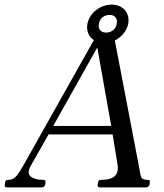

<svg xmlns="http://www.w3.org/2000/svg" viewBox="-55 -817 717 837"><path d="M552 -85Q555 -65 559 -49Q563 -33 587 -33Q596 -33 597.5 -29.5Q599 -26 598 -20L597 -13Q594 0 581 0H381Q368 0 371 -13L372 -20Q373 -26 375.5 -29.5Q378 -33 387 -33Q428 -33 445.5 -49.5Q463 -66 457 -102L433 -249L456 -231H139L168 -251L79 -94Q61 -62 79 -47.5Q97 -33 132 -33Q141 -33 142.5 -29.5Q144 -26 143 -20L142 -13Q139 0 126 0H-24Q-37 0 -34 -13L-33 -20Q-32 -26 -29.5 -29.5Q-27 -33 -18 -33Q2 -33 15.5 -48.5Q29 -64 44 -91L358 -649Q363 -660 375 -660H431Q442 -660 444 -649ZM173 -261V-268H435L432 -256L365 -633H382ZM399 -630Q374 -630 356 -641Q338 -652 330 -671Q322 -690 326 -713Q331 -737 346.5 -756Q362 -775 384.5 -786Q407 -797 432 -797Q456 -797 474 -786Q492 -775 500 -756Q508 -737 504 -713Q499 -690 483.5 -671Q468 -652 446 -641Q424 -630 399 -630ZM376 -713Q373 -696 381.5 -685.5Q390 -675 408 -675Q425 -675 438 -685.5Q451 -696 454 -713Q457 -731 448.5 -741.5Q440 -752 423 -752Q405 -752 392 -741.5Q379 -731 376 -713Z"/></svg>

Font: Young Serif Light
Style: Italic
Weight: 300
Italic angle: -10.979°
Designer: Bastien Sozeau
Foundry: NBR — Bastien Sozeau
Version: Version 5.001